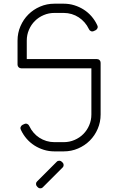

<svg xmlns="http://www.w3.org/2000/svg" viewBox="-20 -820 640 1040"><path d="M75 -600V-470C75 -464.3 76.9 -459.6 80.8 -455.8C84.6 -451.9 89.3 -450 95 -450H475V-200C475 -179.3 471.1 -159.8 463.2 -141.5C455.4 -123.2 444.8 -107.2 431.2 -93.8C417.8 -80.2 401.8 -69.6 383.5 -61.8C365.2 -53.9 345.7 -50 325 -50H275C260 -50 245.6 -52.1 231.8 -56.2C217.9 -60.4 205.1 -66.3 193.2 -74C181.4 -81.7 170.9 -90.8 161.8 -101.5C152.6 -112.2 145 -123.8 139 -136.5L138 -138.5C135.7 -143.5 131.9 -147 126.8 -149C121.6 -151 116.5 -150.7 111.5 -148L102.5 -144C97.5 -141.3 94 -137.5 92 -132.5C90 -127.5 90.3 -122.5 93 -117.5L94 -115C102 -98 112.2 -82.4 124.5 -68.2C136.8 -54.1 150.8 -42 166.5 -32C182.2 -22 199.2 -14.2 217.5 -8.5C235.8 -2.8 255 0 275 0H325C352.7 0 378.7 -5.2 403 -15.8C427.3 -26.2 448.5 -40.5 466.5 -58.5C484.5 -76.5 498.8 -97.7 509.2 -122C519.8 -146.3 525 -172.3 525 -200V-480C525 -485.7 523.1 -490.4 519.2 -494.2C515.4 -498.1 510.7 -500 505 -500H125V-600C125 -620.7 128.9 -640.2 136.8 -658.5C144.6 -676.8 155.2 -692.8 168.8 -706.2C182.2 -719.8 198.2 -730.4 216.5 -738.2C234.8 -746.1 254.3 -750 275 -750H325C340 -750 354.4 -747.9 368.2 -743.8C382.1 -739.6 394.8 -733.7 406.5 -726C418.2 -718.3 428.7 -709.2 438 -698.5C447.3 -687.8 455 -676.2 461 -663.5L462 -661.5C464.3 -656.5 468.1 -653 473.2 -651C478.4 -649 483.5 -649.3 488.5 -652L497.5 -656C502.5 -658.7 506 -662.5 508 -667.5C510 -672.5 509.7 -677.5 507 -682.5L506 -685C498 -702 487.8 -717.6 475.5 -731.8C463.2 -745.9 449.2 -758 433.5 -768C417.8 -778 400.8 -785.8 382.5 -791.5C364.2 -797.2 345 -800 325 -800H275C247.3 -800 221.3 -794.8 197 -784.2C172.7 -773.8 151.5 -759.5 133.5 -741.5C115.5 -723.5 101.2 -702.3 90.8 -678C80.2 -653.7 75 -627.7 75 -600ZM287 56.5 181 162.5C177 166.2 175 170.8 175 176.2C175 181.8 177 186.5 181 190.5L184.5 194C188.2 198 192.8 200 198.5 200C204.2 200 208.8 198 212.5 194L318.5 88C322.5 84.3 324.5 79.7 324.5 74C324.5 68.3 322.5 63.7 318.5 60L315 56.5C311.3 52.5 306.7 50.5 301 50.5C295.3 50.5 290.7 52.5 287 56.5Z"/></svg>

Font: lerotica
Style: Regular
Weight: 400
Designer: defharo
Foundry: deFharo
Version: Version 1.001 2011